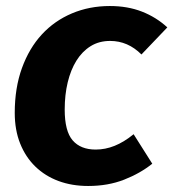

<svg xmlns="http://www.w3.org/2000/svg" viewBox="-20 -602 576 638"><path d="M450 -421Q405 -466 346 -466Q309 -466 281 -448.5Q253 -431 234 -400.5Q215 -370 205 -328.5Q195 -287 195 -238Q195 -166 221.5 -135.5Q248 -105 298 -105Q330 -105 361 -117.5Q392 -130 424 -156L486 -58Q446 -26 392.5 -5Q339 16 273 16Q219 16 174.5 -0.5Q130 -17 97.5 -48.5Q65 -80 47 -125Q29 -170 29 -227Q29 -310 53 -376Q77 -442 119 -487.5Q161 -533 219 -557.5Q277 -582 345 -582Q404 -582 451.5 -563.5Q499 -545 536 -511Z"/></svg>

Font: Qjlgwqiwhsfqbnnlvksmvfsycuq
Style: Regular
Weight: 700
Italic angle: -8°
Designer: Carrois Corporate & Edenspiekermann
Foundry: Carrois Corporate GbR & Edenspiekermann AG
Version: Version 2.001